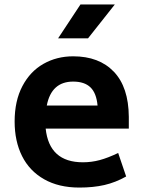

<svg xmlns="http://www.w3.org/2000/svg" viewBox="-20 -829 637 866"><path d="M46 0ZM354 -97Q393 -97 430 -107Q467 -117 513 -139L549 -33Q501 -6 451 5.5Q401 17 338 17Q245 17 179 -20.5Q113 -58 79.5 -125Q46 -192 46 -281Q46 -374 81 -440.5Q116 -507 176 -541Q236 -575 310 -575Q427 -575 493.5 -505.5Q560 -436 561 -302V-249H186Q202 -97 354 -97ZM191 -353H420Q415 -409 388 -435Q361 -461 310 -461Q212 -461 191 -353ZM343 -809H498L377 -656H242Z"/></svg>

Font: Biryani
Style: Bold
Weight: 700
Designer: Dan Reynolds and Mathieu Reguer
Foundry: Dan Reynolds and Mathieu Reguer
Version: Version 1.004; ttfautohint (v1.1) -l 5 -r 5 -G 72 -x 0 -D la